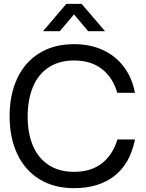

<svg xmlns="http://www.w3.org/2000/svg" viewBox="-20 -965 763 1000"><path d="M291.5 -802.5H204L325.5 -945H405L527 -802.5H439.5L365.5 -890ZM683 -238.5Q657.5 -111.5 575.5 -48.2Q493.5 15 366 15Q260.5 15 184.8 -32Q109 -79 69.5 -163.8Q30 -248.5 30 -360Q30 -471.5 69.5 -556.2Q109 -641 184.8 -688Q260.5 -735 366 -735Q449 -735 515.2 -704.8Q581.5 -674.5 624.8 -617.2Q668 -560 683 -481.5H591Q567.5 -561.5 510.5 -605.8Q453.5 -650 366 -650Q287 -650 232.5 -613.5Q178 -577 151 -511Q124 -445 124 -357Q124 -270.5 151.5 -206Q179 -141.5 233.2 -105.8Q287.5 -70 366 -70Q453.5 -70 510.5 -114.2Q567.5 -158.5 591.5 -238.5Z"/></svg>

Font: CCSD_manrope Medium
Style: Regular
Weight: 500
Designer: Mikhail Sharanda
Foundry: Mikhail Sharanda
Version: Version 4.503